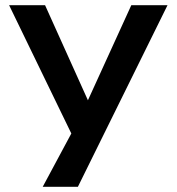

<svg xmlns="http://www.w3.org/2000/svg" viewBox="-20 -517 679 737"><path d="M15 -497H153L368 -20L256 0ZM623 -497 279 200H144L291 -74L484 -497Z"/></svg>

Font: Syne
Style: Bold
Weight: 700
Designer: Lucas Descroix
Foundry: Bonjour Monde
Version: Version 2.200